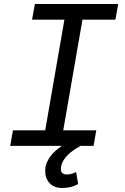

<svg xmlns="http://www.w3.org/2000/svg" viewBox="-20 -731 627 962"><path d="M154.8 -710.9H572.3L558.1 -632.3H393.1L296.9 -78.1H462.4L448.7 0H378.9L381.3 1.5Q365.7 9.8 349.6 20.8Q333.5 31.7 319.8 45.2Q306.2 58.6 296.6 75Q287.1 91.3 285.2 110.4Q282.2 142.6 313 143.1Q325.7 144 337.9 140.1Q350.1 136.2 361.3 130.9L371.6 190.9Q353 201.7 332.3 206.5Q311.5 211.4 290 210.9Q250.5 210.4 228 186Q205.6 161.6 206.5 122.1Q207 102.5 214.1 85Q221.2 67.4 232.7 52Q244.1 36.6 259 23.7Q273.9 10.7 290 0H31.2L44.9 -78.1H206.5L302.7 -632.3H140.6Z"/></svg>

Font: Roboto Mono
Style: Italic
Weight: 400
Designer: Google
Version: Version 2.000985; 2015; ttfautohint (v1.3)